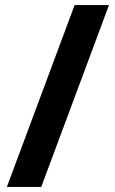

<svg xmlns="http://www.w3.org/2000/svg" viewBox="-20 -734 453 754"><path d="M408 -714 142 0H7L273 -714Z"/></svg>

Font: Noto Sans Javanese
Style: Regular
Weight: 400
Designer: Monotype Design Team
Foundry: Monotype Imaging Inc.
Version: Version 2.004